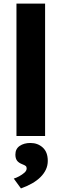

<svg xmlns="http://www.w3.org/2000/svg" viewBox="-20 -760 344 1073"><path d="M72 0V-740H232V0ZM57 238Q71 234 87.5 225Q104 216 116.5 205Q129 194 129 181Q129 172 123.5 167.5Q118 163 105 158Q84 150 75 137.5Q66 125 66 104Q66 72 90 55.5Q114 39 150 39Q191 39 219 64.5Q247 90 247 139Q247 165 236.5 187.5Q226 210 206.5 229.5Q187 249 159 265Q131 281 97 293Z"/></svg>

Font: Mach
Style: Bold
Weight: 700
Version: Version 1.002